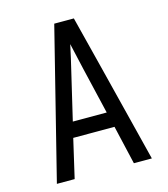

<svg xmlns="http://www.w3.org/2000/svg" viewBox="-110 -822 796 908"><g transform="rotate(-15 288.0 -367.5)"><path d="M56 0H143L187 -190H389L433 0H521L398 -490L336 -735H240ZM205 -265 258 -490Q266 -523 273.5 -556Q281 -589 288 -622Q295 -589 303 -556Q311 -523 318 -490L371 -265Z"/></g></svg>

Font: Iosevka SS01 Extended
Style: Regular
Weight: 400
Width: 7
Monospace: yes
Designer: Belleve Invis
Foundry: Belleve Invis
Version: Version 3.4.7; ttfautohint (v1.8.3)